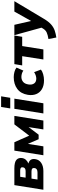

<svg xmlns="http://www.w3.org/2000/svg" viewBox="1158 -1938 1007 3362"><g transform="rotate(-90 1661.0 -256.5)"><path d="M20 0 101 -508H393Q505 -508 544.5 -471Q584 -434 575 -372Q569 -334 543.5 -305.5Q518 -277 479 -262Q572 -238 556 -141Q546 -75 490 -37.5Q434 0 347 0ZM232 -311H347Q405 -311 413 -358Q420 -406 359 -406H247ZM199 -103H323Q392 -103 400 -154Q409 -208 340 -208H215Z M624 0 705 -508H852L967 -248L1165 -508H1313L1232 0H1076L1117 -259L984 -83H905L823 -271L780 0Z M1444 -580 1469 -740H1656L1630 -580ZM1356 0 1437 -508H1615L1534 0Z M1936 11Q1844 11 1782.5 -25Q1721 -61 1695 -125Q1669 -189 1682 -272Q1702 -395 1785.5 -457Q1869 -519 1992 -519Q2037 -519 2084 -506.5Q2131 -494 2159 -470L2106 -350Q2085 -367 2054.5 -376Q2024 -385 1996 -385Q1947 -385 1910.5 -356Q1874 -327 1864 -263Q1854 -203 1880 -163.5Q1906 -124 1967 -124Q1992 -124 2022 -134Q2052 -144 2079 -162L2124 -43Q2095 -19 2043.5 -4Q1992 11 1936 11Z M2301 0 2359 -371H2197L2220 -508H2721L2698 -371H2536L2477 0Z M2686 227 2659 89Q2733 77 2774 58Q2815 39 2842 -6L2858 -33L2727 -508H2908L2975 -214L3140 -508H3322L3012 11Q2963 93 2913.5 136Q2864 179 2808.5 198Q2753 217 2686 227Z"/></g></svg>

Font: Mulish Black
Style: Italic
Weight: 900
Italic angle: -9°
Designer: Vernon Adams
Foundry: Vernon Adams
Version: Version 3.603; ttfautohint (v1.8.3)